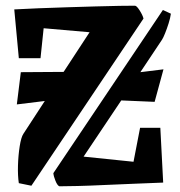

<svg xmlns="http://www.w3.org/2000/svg" viewBox="-20 -642 632 673"><path d="M483 -577 90 9 46 0Q42 -26 43 -61.5Q44 -97 49 -129Q54 -161 62 -173L137 -288L39 -276L53 -389L203 -390L294 -529L133 -543L122 -438H46L30 -609Q67 -611 115 -613Q163 -615 215 -616.5Q267 -618 315 -619.5Q363 -621 399.5 -621.5Q436 -622 453 -622Q459 -622 469.5 -605.5Q480 -589 483 -577ZM167 -35 551 -607 579 -594Q577 -579 571 -560Q565 -541 558.5 -525Q552 -509 548 -503L472 -389L553 -399L522 -285L405 -290L273 -93L448 -75L471 -194H542L552 -2Q506 0 451.5 2Q397 4 345 6.5Q293 9 251.5 10Q210 11 188 11Q181 8 174.5 -8Q168 -24 167 -35Z"/></svg>

Font: Grenze Gotisch ExtraBold
Style: Regular
Weight: 800
Designer: Renata Polastri
Foundry: Omnibus-Type
Version: Version 1.001